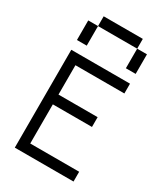

<svg xmlns="http://www.w3.org/2000/svg" viewBox="-213 -969 925 1062"><g transform="rotate(30 250.0 -437.5)"><path d="M437.5 0V-62.5H125Q125 -62.5 125 -312.5H375V-375H125V-562.5H437.5V-625H62.5Q62.5 -625 62.5 0ZM62.5 -812.5Q62.5 -812.5 62.5 -687.5H125Q125 -687.5 125 -812.5ZM375 -812.5Q375 -812.5 375 -687.5H437.5Q437.5 -687.5 437.5 -812.5ZM125 -812.5H375V-875H125Z"/></g></svg>

Font: Unifont
Style: Regular
Weight: 500
Version: Version 15.1.04